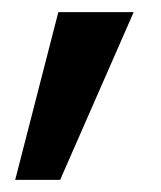

<svg xmlns="http://www.w3.org/2000/svg" viewBox="-20 -157 265 316"><path d="M200 -137 79 139H5L76 -137Z"/></svg>

Font: A Bank Premium Med
Style: Regular
Weight: 500
Designer: Ninad Kale (Devanagari), Jonny Pinhorn (Latin), Htun Naung (Myanmar)
Foundry: Indian Type Foundry
Version: 4.004